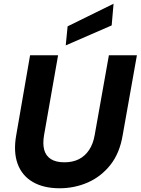

<svg xmlns="http://www.w3.org/2000/svg" viewBox="-20 -996 753 1028"><path d="M299 12Q213 12 155 -22Q97 -56 74 -120Q51 -184 67 -273L141 -700H291L216 -273Q208 -227 216.5 -194.5Q225 -162 252 -144.5Q279 -127 325 -127Q369 -127 402 -143.5Q435 -160 457 -193Q479 -226 487 -273L563 -700H713L637 -273Q621 -176 571 -113Q521 -50 450 -19Q379 12 299 12ZM332 -753 342 -855 588 -976 578 -860Z"/></svg>

Font: DM Sans 20pt Black
Style: Italic
Weight: 900
Italic angle: -10°
Version: Version 4.004;gftools[0.9.30]